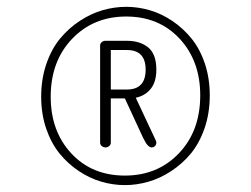

<svg xmlns="http://www.w3.org/2000/svg" viewBox="-20 -640 732 560"><path d="M100.1 -357.9Q100.1 -409.7 115.2 -453.6Q130.4 -497.6 155.5 -527.8Q180.7 -558.1 213.1 -579.3Q245.6 -600.6 279.8 -610.4Q314 -620.1 348.1 -620.1Q382.8 -620.1 417 -610.1Q451.2 -600.1 482.7 -578.9Q514.2 -557.6 538.6 -527.6Q563 -497.6 577.4 -454.8Q591.8 -412.1 591.8 -361.8Q591.8 -310.1 576.7 -266.1Q561.5 -222.2 536.6 -192.1Q511.7 -162.1 479.2 -140.9Q446.8 -119.6 412.6 -109.9Q378.4 -100.1 344.2 -100.1Q309.6 -100.1 275.4 -110.1Q241.2 -120.1 209.5 -141.4Q177.7 -162.6 153.6 -192.4Q129.4 -222.2 114.7 -264.9Q100.1 -307.6 100.1 -357.9ZM564 -361.8Q564 -462.4 503.9 -527.1Q443.8 -591.8 348.1 -591.8Q252.4 -591.8 190.2 -526.6Q127.9 -461.4 127.9 -357.9Q127.9 -257.3 188 -192.6Q248 -127.9 344.2 -127.9Q439.9 -127.9 502 -193.1Q564 -258.3 564 -361.8ZM272 -224.1V-507.8Q272 -512.7 276.4 -516.8Q280.8 -521 287.1 -521H350.1Q388.7 -521 412.4 -501.5Q436 -481.9 436 -437Q436 -400.9 419.4 -380.6Q402.8 -360.4 376 -355L434.1 -231Q436 -227.1 436 -224.1Q436 -218.3 432.1 -214.1Q428.2 -210 421.9 -210Q417.5 -210 413.1 -214.1Q408.7 -218.3 406 -222.4Q403.3 -226.6 400.4 -232.4L397 -238.8L344.2 -353H303.2V-224.1Q303.2 -217.8 298.3 -213.9Q293.5 -210 288.1 -210Q281.7 -210 276.9 -213.9Q272 -217.8 272 -224.1ZM350.1 -494.1H303.2V-378.9H350.1Q404.8 -378.9 404.8 -437Q404.8 -494.1 350.1 -494.1Z"/></svg>

Font: Dancing Script OT
Style: Regular
Weight: 400
Foundry: Pablo Impallari. www.impallari.com
Version: Version 1.000